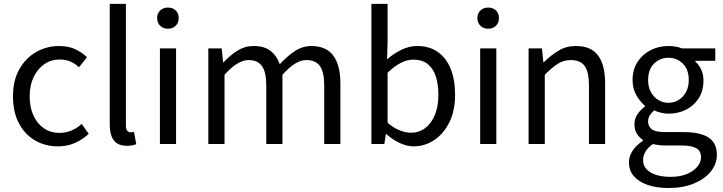

<svg xmlns="http://www.w3.org/2000/svg" viewBox="-20 -732 3676 976"><path d="M275.4 12Q210.1 12 158.2 -18.1Q106.3 -48.2 76.2 -105.1Q46 -162.1 46 -242.3Q46 -323.5 78.5 -380.6Q110.9 -437.7 164.3 -467.9Q217.7 -498 279.7 -498Q327.8 -498 362.3 -481.9Q396.9 -465.8 422.1 -441L381.4 -389.9Q363.1 -408 338.7 -418.8Q314.4 -429.5 283.3 -429.5Q239.7 -429.5 205.4 -405.9Q171.2 -382.3 151 -340.4Q130.8 -298.5 130.8 -242.3Q130.8 -186.7 149.9 -145Q169 -103.3 203 -79.9Q236.9 -56.5 282.1 -56.5Q315.7 -56.5 344.7 -69.2Q373.7 -82 395.3 -102.1L431 -51.5Q400.4 -22.8 361.1 -5.4Q321.7 12 275.4 12Z M625.1 9.2Q594.2 9.2 574.9 -3.4Q555.6 -16 546.8 -40.5Q537.9 -64.9 537.9 -100.2V-712.2H620V-94.2Q620 -74.5 627.3 -66.9Q634.5 -59.3 644.5 -59.3Q648.1 -59.3 651.6 -59.8Q655.1 -60.3 661.1 -61.3L672.6 0.8Q664.2 4.4 652.3 6.8Q640.5 9.2 625.1 9.2Z M792.9 0V-486H875V0ZM833.5 -586Q809.8 -586 794.3 -601Q778.7 -616 778.7 -640.4Q778.7 -664.2 794.3 -678.9Q809.8 -693.6 833.5 -693.6Q857.8 -693.6 873.1 -678.9Q888.3 -664.2 888.3 -640.4Q888.3 -616 873.1 -601Q857.8 -586 833.5 -586Z M1039 0V-486.1H1107L1113.9 -415.6H1116.6Q1148.5 -450.3 1186.5 -474.2Q1224.5 -498.1 1267.9 -498.1Q1324 -498.1 1355.6 -473.2Q1387.2 -448.2 1402.1 -405.5Q1440.1 -446.9 1479.2 -472.5Q1518.4 -498.1 1562.4 -498.1Q1637.9 -498.1 1674.1 -449.5Q1710.3 -401 1710.3 -308V0H1628.1V-297.4Q1628.1 -365.6 1606.3 -396.1Q1584.5 -426.7 1537.6 -426.7Q1509.4 -426.7 1479.5 -408.2Q1449.7 -389.7 1415.8 -352V0H1333.5V-297.4Q1333.5 -365.6 1311.7 -396.1Q1290 -426.7 1243.1 -426.7Q1188.3 -426.7 1121.3 -352V0Z M2082.8 12Q2049.2 12 2013.1 -4.5Q1977 -21 1944.2 -50.2H1941.4L1933.8 0H1868V-712.4H1950.3V-517.6L1947.5 -430.4Q1981.1 -459.5 2020.4 -478.8Q2059.7 -498.1 2100.2 -498.1Q2163 -498.1 2206.1 -467.5Q2249.1 -437 2271.2 -381.4Q2293.3 -325.9 2293.3 -250.8Q2293.3 -167.9 2263.7 -109.2Q2234 -50.4 2186.2 -19.2Q2138.3 12 2082.8 12ZM2068.6 -57.2Q2108.8 -57.2 2140.4 -80.3Q2171.9 -103.3 2190.1 -146.5Q2208.4 -189.7 2208.4 -249.7Q2208.4 -303.3 2195.3 -343.7Q2182.2 -384 2154.1 -406.5Q2126 -428.9 2080.2 -428.9Q2049.8 -428.9 2017.4 -412.3Q1985 -395.8 1950.3 -362.5V-107.8Q1982.3 -80.2 2013.7 -68.7Q2045 -57.2 2068.6 -57.2Z M2420.9 0V-486H2503V0ZM2461.5 -586Q2437.8 -586 2422.3 -601Q2406.7 -616 2406.7 -640.4Q2406.7 -664.2 2422.3 -678.9Q2437.8 -693.6 2461.5 -693.6Q2485.8 -693.6 2501.1 -678.9Q2516.3 -664.2 2516.3 -640.4Q2516.3 -616 2501.1 -601Q2485.8 -586 2461.5 -586Z M2667 0V-486.1H2735L2741.9 -416H2744.6Q2779.7 -450.7 2818.8 -474.4Q2858 -498.1 2907.7 -498.1Q2985 -498.1 3020.6 -449.5Q3056.1 -401 3056.1 -308V0H2973.9V-297.4Q2973.9 -365.6 2952.4 -396.1Q2930.9 -426.7 2882.2 -426.7Q2844.9 -426.7 2815.6 -407.8Q2786.3 -389 2749.3 -352V0Z M3378.3 223.7Q3318.8 223.7 3273.3 208.4Q3227.8 193 3202.5 164.1Q3177.2 135.2 3177.2 93.4Q3177.2 61.7 3196.1 33.5Q3215.1 5.3 3248.4 -16.5V-20.5Q3230.1 -32.6 3217.5 -52.2Q3205 -71.7 3205 -100.2Q3205 -130.6 3222.4 -154.1Q3239.8 -177.5 3258.4 -190.4V-194.4Q3234.6 -213.7 3215 -247.8Q3195.5 -281.9 3195.5 -324.9Q3195.5 -378.1 3220.6 -417Q3245.7 -455.9 3287.2 -477Q3328.6 -498.1 3377.9 -498.1Q3398.3 -498.1 3415.9 -494.8Q3433.6 -491.5 3446.5 -486.1H3616.1V-422.8H3514.8V-418.8Q3532.5 -403 3544.2 -379Q3555.9 -355 3555.9 -322Q3555.9 -270.3 3532 -232.7Q3508.2 -195.2 3467.9 -174.7Q3427.6 -154.2 3377.9 -154.2Q3360.2 -154.2 3341.3 -158.6Q3322.5 -162.9 3305.5 -170.7Q3292.8 -159.9 3283.6 -146.8Q3274.5 -133.7 3274.5 -113.2Q3274.5 -90.3 3292.9 -75.4Q3311.3 -60.5 3359.7 -60.5H3454.3Q3539.4 -60.5 3581.7 -32.8Q3624.1 -5.2 3624.1 55.6Q3624.1 100.8 3594 138.9Q3563.8 177.1 3508.6 200.4Q3453.4 223.7 3378.3 223.7ZM3377.9 -209.4Q3405.9 -209.4 3429.3 -223.6Q3452.6 -237.7 3466.9 -263.6Q3481.2 -289.6 3481.2 -324.9Q3481.2 -378.9 3451 -408.7Q3420.8 -438.4 3377.9 -438.4Q3334.9 -438.4 3304.8 -408.7Q3274.6 -378.9 3274.6 -324.9Q3274.6 -289.6 3288.9 -263.6Q3303.1 -237.7 3326.5 -223.6Q3349.9 -209.4 3377.9 -209.4ZM3389.9 167Q3436.2 167 3470.5 153Q3504.9 138.9 3524.2 116.1Q3543.5 93.3 3543.5 67.9Q3543.5 34 3518.4 20.8Q3493.3 7.6 3445.5 7.6H3361.7Q3348.1 7.6 3331.6 5.8Q3315.2 3.9 3298.5 0.3Q3272.4 18.8 3260.7 39.7Q3248.9 60.7 3248.9 81.8Q3248.9 121 3286.5 144Q3324.1 167 3389.9 167Z"/></svg>

Font: Source Sans 3 VF
Style: Regular
Weight: 200
Designer: Paul D. Hunt
Foundry: Adobe
Version: Version 3.046;hotconv 1.0.118;makeotfexe 2.5.65603